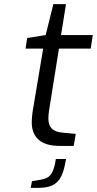

<svg xmlns="http://www.w3.org/2000/svg" viewBox="-20 -703 467 925"><path d="M133 -114Q133 -148 143 -200L188 -469H103L111 -520L200 -534L237 -683H298L274 -534H427L417 -469H264L221 -200Q220 -194 216.5 -171.5Q213 -149 213 -132Q213 -100 229.5 -83.5Q246 -67 281 -64L345 -58L335 0H268Q201 0 167 -29Q133 -58 133 -114ZM134 170 164 165Q191 161 206.5 153.5Q222 146 232.5 125Q243 104 249 63H298Q290 115 276 144.5Q262 174 236 188Q210 202 166 202H128Z"/></svg>

Font: Exo
Style: Italic
Weight: 400
Italic angle: -9°
Designer: Natanael Gama
Foundry: Natanael Gama
Version: Version 1.500; ttfautohint (v1.6)